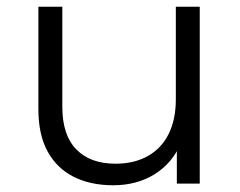

<svg xmlns="http://www.w3.org/2000/svg" viewBox="-20 -545 712 570"><path d="M316 5Q249 5 199 -20Q149 -45 121.5 -95Q94 -145 94 -220V-525H165V-228Q165 -144 206.5 -101.5Q248 -59 323 -59Q378 -59 418.5 -81.5Q459 -104 480.5 -147Q502 -190 502 -250V-525H573V0H505V-144L516 -118Q491 -60 438.5 -27.5Q386 5 316 5Z"/></svg>

Font: Montserrat Thin
Style: Regular
Weight: 400
Version: Version 9.000